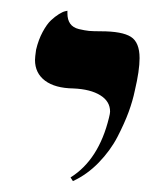

<svg xmlns="http://www.w3.org/2000/svg" viewBox="-20 -579 310 356"><path d="M115.2 -243.2 110.8 -250Q163.1 -282.7 182.1 -360.8Q184.1 -368.7 184.1 -372.1Q184.1 -391.1 166 -402.3Q147.9 -413.6 116.2 -415Q82 -415.5 63.5 -429.4Q44.9 -443.4 44.9 -467.8Q44.9 -473.1 46.9 -486.8Q51.3 -505.4 59.1 -519.8Q66.9 -534.2 74.5 -541.3Q82 -548.3 89.1 -552.7Q96.2 -557.1 100.6 -558.1L105 -559.1V-554.2Q105 -542.5 110.1 -535.2Q115.2 -527.8 126.2 -525.1Q137.2 -522.5 145 -521.7Q152.8 -521 167 -521Q206.5 -521 222.7 -510.7Q238.8 -500.5 238.8 -471.2Q238.8 -448.2 230 -411.1Q226.1 -392.1 218.5 -371.3Q210.9 -350.6 197.8 -325.2Q184.6 -299.8 163.1 -277.6Q141.6 -255.4 115.2 -243.2Z"/></svg>

Font: Common Serif Medium
Style: Italic
Weight: 500
Italic angle: -12°
Designer: Philipp H. Poll, Khaled Hosny
Foundry: Stefan Peev, Context Ltd.
Version: Version 1.026